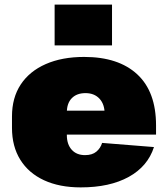

<svg xmlns="http://www.w3.org/2000/svg" viewBox="-20 -800 728 833"><path d="M330 13Q238 13 171 -18Q104 -49 68 -107Q32 -165 32 -245V-295Q32 -376 70 -433.5Q108 -491 178.5 -522Q249 -553 345 -553Q494 -553 575.5 -477.5Q657 -402 657 -256V-216H227V-320H470L434 -282V-306Q434 -348 411.5 -372Q389 -396 351 -396Q313 -396 291.5 -374Q270 -352 270 -312V-214Q270 -174 291 -150.5Q312 -127 349 -127Q380 -127 398 -142Q416 -157 423 -180L648 -162Q621 -78 538.5 -32.5Q456 13 330 13ZM466 -780V-603H217V-780Z"/></svg>

Font: Pathway Extreme SemiCondensed Black
Style: Regular
Weight: 900
Width: 4
Version: Version 1.001;gftools[0.9.26]